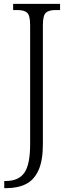

<svg xmlns="http://www.w3.org/2000/svg" viewBox="-20 -734 364 994"><path d="M2 240V203H10Q76 203 106 160.5Q136 118 136 13V-605Q136 -655 120 -668.5Q104 -682 71 -682H48V-714H291V-682H267Q234 -682 218 -668.5Q202 -655 202 -603V12Q202 98 179 148Q156 198 114 219Q72 240 13 240Z"/></svg>

Font: Noto Serif SemiCondensed Light
Style: Regular
Weight: 300
Width: 4
Designer: Monotype Design Team
Foundry: Monotype Imaging Inc.
Version: Version 2.013